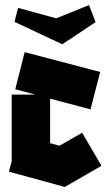

<svg xmlns="http://www.w3.org/2000/svg" viewBox="-20 -724 434 755"><path d="M234 11 15 -49 26 -90V-352H119L40 -373L77 -519L374 -441L336 -294L177 -336V-161L214 -151L303 -202L379 -72L235 11H234ZM51 -693 201 -652 330 -704 356 -637 225 -550 37 -638Z"/></svg>

Font: Blaka Ink
Style: Regular
Weight: 400
Designer: Mohamed Gaber
Foundry: Kief Type Foundry
Version: Version 1.003; ttfautohint (v1.8.4.7-5d5b)